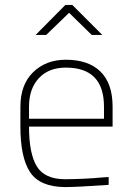

<svg xmlns="http://www.w3.org/2000/svg" viewBox="-20 -752 535 781"><path d="M245 -23Q276 -23 320 -25Q364 -27 393 -30L422 -32V0Q291 9 244 9Q142 8 102.5 -51.5Q63 -111 63 -237V-318Q63 -408 115 -458.5Q167 -509 248 -509Q340 -509 389 -460.5Q438 -412 438 -318V-237H98Q98 -127 130 -75Q162 -23 245 -23ZM98 -269H403V-318Q403 -477 248 -477Q178 -477 138 -434Q98 -391 98 -318ZM125 -610 246 -732H274L396 -610H353L261 -700L168 -610Z"/></svg>

Font: TypoPRO Titillium Title
Style: Regular
Weight: 250
Designer: Campivisivi
Foundry: Accademia di Belle Arti di Urbino and students of MA course of Visual design
Version: 1.000